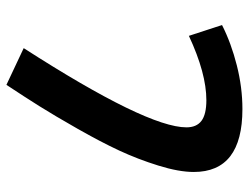

<svg xmlns="http://www.w3.org/2000/svg" viewBox="-106 -636 753 580"><g transform="rotate(-90 270.0 -346.5)"><path d="M230 9.8Q40 9.8 40 -137.2Q40 -182.1 59.3 -244.1Q78.6 -306.2 104.7 -362.3Q130.9 -418.5 170.9 -488.8Q210.9 -559.1 238.8 -603.5Q266.6 -647.9 303.2 -703.1L414.1 -650.9Q174.8 -278.8 174.8 -159.2Q174.8 -128.9 194.3 -114Q213.9 -99.1 256.8 -99.1Q337.9 -99.1 451.2 -151.9L483.9 -51.8Q428.7 -23.9 362.1 -7.1Q295.4 9.8 230 9.8Z"/></g></svg>

Font: FiraGO SemiBold
Style: Italic
Weight: 600
Italic angle: -8°
Designer: bBox Type GmbH
Foundry: bBox Type GmbH
Version: Version 1.001;PS 001.001;hotconv 1.0.88;makeotf.lib2.5.64775